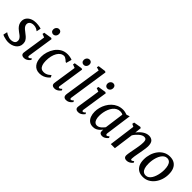

<svg xmlns="http://www.w3.org/2000/svg" viewBox="229 -2052 3296 3296"><g transform="rotate(45 1876.5 -404.0)"><path d="M371 -471.5H366.5Q356.5 -482.5 327.2 -496.8Q298 -511 261.5 -511Q234 -511 211.8 -503Q189.5 -495 176 -479Q162.5 -463 160.5 -438.5Q159.5 -412.5 171.5 -391.2Q183.5 -370 203.8 -352.2Q224 -334.5 247.5 -317.5Q272.5 -298.5 298.2 -276.8Q324 -255 341.8 -225.5Q359.5 -196 359.5 -154.5Q359.5 -114.5 343 -84Q326.5 -53.5 297.8 -32.5Q269 -11.5 232.2 -0.8Q195.5 10 154.5 10Q130.5 10 99.8 4.2Q69 -1.5 43 -10Q17 -18.5 7.5 -27L24 -99H26.5Q38 -89 60.5 -77.8Q83 -66.5 109 -58.5Q135 -50.5 156.5 -50.5Q181 -50.5 205 -57Q229 -63.5 244.8 -80.5Q260.5 -97.5 260.5 -128Q260.5 -154.5 246.2 -175.5Q232 -196.5 210.2 -214Q188.5 -231.5 165.5 -247Q145.5 -261 121.2 -283.5Q97 -306 79.8 -337.5Q62.5 -369 62.5 -410Q62.5 -458.5 89 -494Q115.5 -529.5 160.8 -548.8Q206 -568 262 -568Q288.5 -568 314.2 -564.8Q340 -561.5 359.8 -557Q379.5 -552.5 387.5 -548.5Z M539.5 10Q517.5 10 501.8 3.2Q486 -3.5 478.2 -17.5Q470.5 -31.5 472.5 -53Q474.5 -73 479.8 -108Q485 -143 492 -188.2Q499 -233.5 506.8 -284Q514.5 -334.5 522.2 -386.2Q530 -438 536.5 -485.5L474 -509L481 -544L624.5 -566.5L647 -556L576 -88Q573 -70 578 -61.2Q583 -52.5 591 -52.5Q601.5 -52.5 613 -59Q624.5 -65.5 641.5 -82.5L654.5 -57Q650 -50 634.8 -33.8Q619.5 -17.5 595.2 -3.8Q571 10 539.5 10ZM607 -632Q582 -632 565.5 -649Q549 -666 549.5 -694.5Q550.5 -727 570.5 -748.2Q590.5 -769.5 620 -769.5Q645.5 -769.5 660.8 -753Q676 -736.5 676 -710Q676 -675.5 656.5 -653.8Q637 -632 607 -632Z M913.5 10Q829.5 10 781.8 -48.8Q734 -107.5 733.5 -213Q733 -271.5 751.8 -333.5Q770.5 -395.5 807.2 -448.8Q844 -502 899.5 -535Q955 -568 1028 -568Q1055.5 -568 1087.5 -562.2Q1119.5 -556.5 1141.5 -546L1113.5 -444.5L1095 -449.5Q1082.5 -462 1067 -474.5Q1051.5 -487 1035.5 -495.5Q1019.5 -504 1005 -504Q969 -504 938.5 -483.8Q908 -463.5 885.8 -425.8Q863.5 -388 851.2 -336.2Q839 -284.5 839.5 -222Q840 -166 852.8 -129.5Q865.5 -93 889.2 -75.2Q913 -57.5 947 -57.5Q977.5 -57.5 1000.8 -65.5Q1024 -73.5 1044 -87.2Q1064 -101 1083.5 -118.5L1103.5 -80.5Q1091 -64.5 1065.5 -43Q1040 -21.5 1002 -5.8Q964 10 913.5 10Z M1280 10Q1258 10 1242.2 3.2Q1226.5 -3.5 1218.8 -17.5Q1211 -31.5 1213 -53Q1215 -73 1220.2 -108Q1225.5 -143 1232.5 -188.2Q1239.5 -233.5 1247.2 -284Q1255 -334.5 1262.8 -386.2Q1270.5 -438 1277 -485.5L1214.5 -509L1221.5 -544L1365 -566.5L1387.5 -556L1316.5 -88Q1313.5 -70 1318.5 -61.2Q1323.5 -52.5 1331.5 -52.5Q1342 -52.5 1353.5 -59Q1365 -65.5 1382 -82.5L1395 -57Q1390.5 -50 1375.2 -33.8Q1360 -17.5 1335.8 -3.8Q1311.5 10 1280 10ZM1347.5 -632Q1322.5 -632 1306 -649Q1289.5 -666 1290 -694.5Q1291 -727 1311 -748.2Q1331 -769.5 1360.5 -769.5Q1386 -769.5 1401.2 -753Q1416.5 -736.5 1416.5 -710Q1416.5 -675.5 1397 -653.8Q1377.5 -632 1347.5 -632Z M1598 -88Q1595.5 -71 1600 -61.8Q1604.5 -52.5 1613 -52.5Q1622 -52.5 1633.5 -58.5Q1645 -64.5 1663.5 -82.5L1676.5 -57Q1672 -50 1657.2 -33.8Q1642.5 -17.5 1618 -3.8Q1593.5 10 1559 10Q1541 10 1526.5 3.8Q1512 -2.5 1503.8 -16.2Q1495.5 -30 1496 -52Q1496 -56.5 1496.5 -62.8Q1497 -69 1497.8 -75.5Q1498.5 -82 1499 -86.5L1599 -746.5L1538 -764L1547 -799L1684.5 -817.5L1705.5 -805Z M1855 10Q1833 10 1817.2 3.2Q1801.5 -3.5 1793.8 -17.5Q1786 -31.5 1788 -53Q1790 -73 1795.2 -108Q1800.5 -143 1807.5 -188.2Q1814.5 -233.5 1822.2 -284Q1830 -334.5 1837.8 -386.2Q1845.5 -438 1852 -485.5L1789.5 -509L1796.5 -544L1940 -566.5L1962.5 -556L1891.5 -88Q1888.5 -70 1893.5 -61.2Q1898.5 -52.5 1906.5 -52.5Q1917 -52.5 1928.5 -59Q1940 -65.5 1957 -82.5L1970 -57Q1965.5 -50 1950.2 -33.8Q1935 -17.5 1910.8 -3.8Q1886.5 10 1855 10ZM1922.5 -632Q1897.5 -632 1881 -649Q1864.5 -666 1865 -694.5Q1866 -727 1886 -748.2Q1906 -769.5 1935.5 -769.5Q1961 -769.5 1976.2 -753Q1991.5 -736.5 1991.5 -710Q1991.5 -675.5 1972 -653.8Q1952.5 -632 1922.5 -632Z M2467.5 -93Q2464.5 -69.5 2471.2 -61Q2478 -52.5 2486.5 -52.5Q2495.5 -52.5 2505.8 -59Q2516 -65.5 2531 -78.5L2545 -53Q2541 -46.5 2525.8 -31.2Q2510.5 -16 2487 -3Q2463.5 10 2434 10Q2405.5 10 2388 -5Q2370.5 -20 2371 -54L2374.5 -85Q2357 -62 2334.2 -40.2Q2311.5 -18.5 2281.8 -4.2Q2252 10 2213 10Q2157.5 10 2121.5 -17.5Q2085.5 -45 2067.8 -92.2Q2050 -139.5 2050 -198Q2050 -247.5 2063.5 -299.5Q2077 -351.5 2103.8 -399.5Q2130.5 -447.5 2169.5 -485.5Q2208.5 -523.5 2260 -545.8Q2311.5 -568 2374.5 -568Q2397.5 -568 2425.2 -562Q2453 -556 2474.5 -547.5L2533 -567.5ZM2423 -497Q2409.5 -506 2393.5 -509.8Q2377.5 -513.5 2360 -513.5Q2319.5 -513.5 2286.8 -495.2Q2254 -477 2229.5 -445.8Q2205 -414.5 2188.5 -374.2Q2172 -334 2163.8 -290.2Q2155.5 -246.5 2155.5 -203.5Q2155.5 -155 2166.5 -122Q2177.5 -89 2196.8 -72.2Q2216 -55.5 2241.5 -55.5Q2265 -55.5 2284.8 -64.2Q2304.5 -73 2321.2 -86.8Q2338 -100.5 2351.5 -116Q2365 -131.5 2375.5 -145.5Z M2798 -438.5Q2817 -465 2840.5 -488.5Q2864 -512 2890.5 -530Q2917 -548 2945.5 -558Q2974 -568 3004 -568Q3057 -568 3089 -536.2Q3121 -504.5 3121 -423Q3121 -401.5 3116.5 -370.5Q3112 -339.5 3106.5 -306.8Q3101 -274 3096 -247Q3091.5 -222 3086 -193Q3080.5 -164 3076.2 -135.8Q3072 -107.5 3071.5 -85Q3071 -68 3074.8 -60.2Q3078.5 -52.5 3085 -52.5Q3094.5 -52.5 3105.5 -58Q3116.5 -63.5 3132 -77L3144.5 -51Q3140.5 -45 3125 -30Q3109.5 -15 3085.2 -2.5Q3061 10 3030 10Q3005.5 10 2990.8 2Q2976 -6 2969.5 -20.5Q2963 -35 2964 -55.5Q2964.5 -70.5 2967.2 -90.5Q2970 -110.5 2974 -132.8Q2978 -155 2982.5 -177.8Q2987 -200.5 2990.5 -220.5Q2994.5 -241.5 2999 -266Q3003.5 -290.5 3007.5 -316Q3011.5 -341.5 3014 -366.5Q3016.5 -391.5 3016.5 -414Q3016.5 -445.5 3010.5 -463Q3004.5 -480.5 2991.8 -487.8Q2979 -495 2957.5 -495Q2937.5 -495 2915 -484.2Q2892.5 -473.5 2869.8 -454.8Q2847 -436 2826 -411.8Q2805 -387.5 2788.5 -360.5L2739.5 0H2640.5L2704.5 -483L2655 -507.5L2662.5 -545L2789 -568L2810.5 -557.5Z M3511.5 -568.5Q3576.5 -568.5 3621 -541.8Q3665.5 -515 3688.8 -463.8Q3712 -412.5 3712 -339.5Q3712.5 -272 3692.2 -209Q3672 -146 3634.2 -96.5Q3596.5 -47 3543.8 -18Q3491 11 3426 11Q3362.5 11 3317.8 -15Q3273 -41 3249.2 -91.5Q3225.5 -142 3225.5 -213.5Q3225.5 -282.5 3245.5 -346.2Q3265.5 -410 3303 -460Q3340.5 -510 3393.5 -539.2Q3446.5 -568.5 3511.5 -568.5ZM3496 -515.5Q3463 -515.5 3437 -497.2Q3411 -479 3391.5 -448.5Q3372 -418 3359.2 -379.8Q3346.5 -341.5 3340.2 -300.2Q3334 -259 3334.5 -220.5Q3334.5 -159.5 3347.2 -119.8Q3360 -80 3384.5 -60.8Q3409 -41.5 3443.5 -41.5Q3476 -41.5 3501.8 -59.5Q3527.5 -77.5 3546.5 -108Q3565.5 -138.5 3578 -176.8Q3590.5 -215 3597 -256Q3603.5 -297 3603.5 -335.5Q3603 -396.5 3590.8 -436.2Q3578.5 -476 3554.8 -495.8Q3531 -515.5 3496 -515.5Z"/></g></svg>

Font: Merriweather Light 18pt
Style: Italic
Weight: 400
Italic angle: -7.8°
Version: Version 2.101